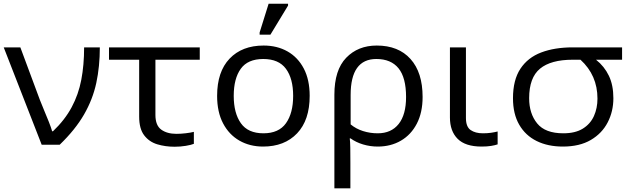

<svg xmlns="http://www.w3.org/2000/svg" viewBox="-20 -778 3398 1032"><path d="M300.8 0H204.1L0 -523.4H89.4L194.3 -241.2Q203.6 -217.3 217 -185.3Q230.5 -153.3 242.7 -122.6Q254.9 -91.8 260.3 -72.3H264.6Q328.6 -133.3 365.2 -201.7Q401.9 -270 417 -349.4Q432.1 -428.7 432.1 -523.4H516.6Q516.6 -420.9 497.6 -332.3Q478.5 -243.7 431.6 -162.4Q384.8 -81.1 300.8 0Z M918.5 10.7Q868.7 10.7 825.2 -2.4Q781.7 -15.6 754.9 -50.8Q728 -85.9 728 -151.4V-457H565.9V-523.4H1053.7V-457H815.4V-160.2Q815.4 -104 846.7 -81.3Q877.9 -58.6 928.2 -58.6Q952.1 -58.6 978.8 -61.8Q1005.4 -64.9 1022 -69.3V-4.9Q1007.8 1 978.5 5.9Q949.2 10.7 918.5 10.7Z M1433.6 -591.8H1375.5V-603.5L1423.8 -757.8H1528.3V-748ZM1644.5 -262.7Q1644.5 -132.3 1576.9 -61.3Q1509.3 9.8 1394 9.8Q1322.8 9.8 1266.8 -22.2Q1210.9 -54.2 1179 -115Q1147 -175.8 1147 -262.7Q1147 -392.6 1214.1 -462.9Q1281.2 -533.2 1397 -533.2Q1469.7 -533.2 1525.6 -501.5Q1581.5 -469.7 1613 -409.4Q1644.5 -349.1 1644.5 -262.7ZM1236.3 -262.7Q1236.3 -169.9 1274.7 -115.7Q1313 -61.5 1396 -61.5Q1478.5 -61.5 1517.1 -115.7Q1555.7 -169.9 1555.7 -262.7Q1555.7 -356 1516.8 -408.4Q1478 -460.9 1395 -460.9Q1312 -460.9 1274.2 -408.4Q1236.3 -356 1236.3 -262.7Z M1863.3 234.4H1777.3V-268.6Q1777.3 -401.9 1840.8 -467.5Q1904.3 -533.2 2004.9 -533.2Q2121.6 -533.2 2186.5 -460.9Q2251.5 -388.7 2251.5 -256.8Q2251.5 -173.3 2220.5 -113.5Q2189.5 -53.7 2135 -22Q2080.6 9.8 2010.3 9.8Q1969.7 9.8 1931.4 -1.7Q1893.1 -13.2 1864.3 -34.2H1859.9Q1862.3 -18.1 1862.8 16.8Q1863.3 51.8 1863.3 95.7ZM2010.3 -61.5Q2083 -61.5 2122.8 -111.6Q2162.6 -161.6 2162.6 -256.8Q2162.6 -360.8 2122.1 -410.9Q2081.5 -460.9 2002.9 -460.9Q1864.7 -460.9 1864.7 -267.6V-109.4Q1893.6 -85.4 1931.4 -73.5Q1969.2 -61.5 2010.3 -61.5Z M2568.4 9.8Q2481.4 9.8 2439.9 -31.7Q2398.4 -73.2 2398.4 -146.5V-523.4H2484.4V-143.6Q2484.4 -96.2 2509.8 -78.9Q2535.2 -61.5 2575.2 -61.5Q2599.1 -61.5 2618.2 -64.2Q2637.2 -66.9 2654.8 -71.3V-2Q2640.1 2.9 2619.4 6.3Q2598.6 9.8 2568.4 9.8Z M3005.4 9.8Q2924.8 9.8 2864.5 -20Q2804.2 -49.8 2770.8 -107.7Q2737.3 -165.5 2737.3 -250Q2737.3 -348.1 2777.1 -408.4Q2816.9 -468.8 2889.2 -496.1Q2961.4 -523.4 3058.6 -523.4H3323.7V-457H3183.6Q3228.5 -421.4 3252.7 -370.8Q3276.9 -320.3 3276.9 -250Q3276.9 -179.2 3246.3 -120.1Q3215.8 -61 3155.5 -25.6Q3095.2 9.8 3005.4 9.8ZM3007.8 -61.5Q3072.3 -61.5 3112.8 -86.7Q3153.3 -111.8 3172.4 -154.3Q3191.4 -196.8 3191.4 -248Q3191.4 -373.5 3100.1 -457H3058.6Q2940.9 -457 2882.6 -408.9Q2824.2 -360.8 2824.2 -250Q2824.2 -167.5 2867.4 -114.5Q2910.6 -61.5 3007.8 -61.5Z"/></svg>

Font: Lunasima
Style: Regular
Weight: 400
Designer: The DocRepair Project, Monotype Design Team
Foundry: Google
Version: Version 2.009